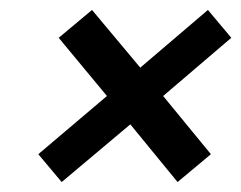

<svg xmlns="http://www.w3.org/2000/svg" viewBox="-20 -523 485 386"><path d="M337 -157 404 -213 308 -330 445 -447 398 -503 262 -387 165 -503 98 -447 195 -330 57 -213 104 -157 242 -273Z"/></svg>

Font: Scada
Style: Italic
Weight: 400
Designer: Jovanny Lemonad
Foundry: Jovanny Lemonad
Version: Version 3.005